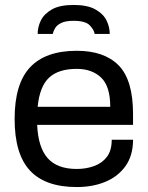

<svg xmlns="http://www.w3.org/2000/svg" viewBox="-20 -743 596 775"><path d="M290 12Q163 12 101 -54.5Q39 -121 39 -263Q39 -405 101.5 -471.5Q164 -538 290 -538Q401 -538 459 -479Q517 -420 517 -283V-239H130Q134 -148 172.5 -104.5Q211 -61 290 -61Q328 -61 360.5 -73Q393 -85 412 -110.5Q431 -136 431 -179H517Q517 -115 486.5 -72.5Q456 -30 405 -9Q354 12 290 12ZM132 -312H425Q425 -395 388 -430Q351 -465 290 -465Q216 -465 178 -429.5Q140 -394 132 -312ZM132 -606Q132 -634 145 -660.5Q158 -687 189.5 -705Q221 -723 277 -723Q333 -723 365 -705Q397 -687 410 -660.5Q423 -634 423 -606H362Q360 -622 342.5 -640.5Q325 -659 277 -659Q245 -659 227.5 -650.5Q210 -642 202.5 -629.5Q195 -617 193 -606Z"/></svg>

Font: Archivo VF Beta
Style: Regular
Weight: 400
Designer: Hector Gatti
Foundry: Omnibus-Type
Version: Version 1.002